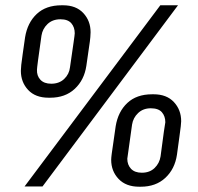

<svg xmlns="http://www.w3.org/2000/svg" viewBox="-20 -706 749 727"><path d="M73 0 587 -686H654L141 0ZM164 -336Q114 -336 86.5 -365.5Q59 -395 59 -438Q59 -445 60.5 -460.5Q62 -476 66 -502Q70 -528 75 -565Q84 -620 119 -653Q154 -686 213 -686H219Q268 -686 295.5 -656.5Q323 -627 323 -584Q323 -578 322 -565Q321 -552 317 -526.5Q313 -501 307 -457Q299 -403 263 -369.5Q227 -336 170 -336ZM174 -389Q204 -389 223 -407Q242 -425 245 -451Q254 -514 258.5 -544.5Q263 -575 263 -580Q263 -603 250 -618Q237 -633 209 -633Q179 -633 160 -615Q141 -597 137 -571Q128 -508 124 -477.5Q120 -447 120 -442Q119 -419 133 -404Q147 -389 174 -389ZM507 1Q457 1 429 -28.5Q401 -58 401 -101Q401 -108 403 -123.5Q405 -139 409 -165Q413 -191 418 -228Q427 -283 462 -316Q497 -349 556 -349H562Q611 -349 638.5 -319.5Q666 -290 666 -247Q666 -241 664.5 -228Q663 -215 659.5 -189.5Q656 -164 650 -120Q642 -66 606 -32.5Q570 1 513 1ZM517 -52Q547 -52 565.5 -70Q584 -88 588 -114Q596 -177 600.5 -207.5Q605 -238 606 -243Q606 -266 593 -281Q580 -296 551 -296Q522 -296 503 -278Q484 -260 480 -234Q471 -171 467 -140.5Q463 -110 462 -105Q462 -82 476 -67Q490 -52 517 -52Z"/></svg>

Font: Chivo Medium Light
Style: Italic
Weight: 300
Italic angle: -8.05°
Version: Version 2.002